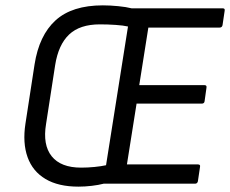

<svg xmlns="http://www.w3.org/2000/svg" viewBox="-20 -686 859 717"><path d="M273 11Q198 11 150 -17.5Q102 -46 83 -99Q64 -152 75 -224L109 -445Q126 -554 187.5 -610Q249 -666 364 -666Q391 -666 421.5 -663Q452 -660 471 -655H811Q821 -655 819 -646L811 -592Q809 -583 800 -583H534L500 -368H744Q753 -368 751 -358L744 -308Q743 -299 733 -299H490L454 -72H719Q729 -72 727 -63L719 -9Q717 0 708 0H367Q348 5 322.5 8Q297 11 273 11ZM283 -60Q308 -60 333 -62.5Q358 -65 376 -69L458 -587Q441 -591 411.5 -593Q382 -595 353 -595Q278 -595 238 -557Q198 -519 186 -443L152 -223Q139 -145 173 -102.5Q207 -60 283 -60Z"/></svg>

Font: Sofia Sans Semi Condensed
Style: Italic
Weight: 400
Italic angle: -9°
Designer: Botio Nikoltchev, Ani Petrova
Foundry: lettersoup
Version: Version 4.101